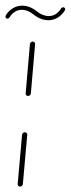

<svg xmlns="http://www.w3.org/2000/svg" viewBox="-31 -667 253 686"><path d="M40.7 -0.4Q37 -0.4 34.4 -3Q31.9 -5.6 32.2 -9.6L47.8 -185.2Q48.1 -188.9 50.9 -191.7Q53.7 -194.4 57.8 -194.4Q61.5 -194.4 64.1 -191.9Q66.7 -189.3 66.3 -185.2L50.7 -9.6Q50.4 -5.9 47.6 -3.1Q44.8 -0.4 40.7 -0.4ZM69.3 -324.1Q65.6 -324.1 63 -326.7Q60.4 -329.3 60.7 -333.3L75.9 -509.3Q76.3 -513 79.3 -515.7Q82.2 -518.5 85.9 -518.5Q89.6 -518.5 92.2 -515.7Q94.8 -513 94.4 -509.3L79.3 -333.3Q78.9 -329.6 76.1 -326.9Q73.3 -324.1 69.3 -324.1ZM194.4 -641.1Q197.4 -641.1 199.6 -639.1Q201.9 -637 201.9 -634.1Q201.9 -632.6 201.5 -631.7Q201.1 -630.7 200.7 -630Q191.1 -613.7 175.6 -604.3Q160 -594.8 141.9 -594.8Q114.8 -594.8 90 -614.4Q68.5 -631.9 46.7 -631.9Q33 -631.9 21.7 -624.6Q10.4 -617.4 3 -604.8Q-0.4 -600.4 -4.4 -600.4Q-7.4 -600.4 -9.4 -602.4Q-11.5 -604.4 -11.5 -607.4Q-11.5 -608.5 -10.7 -611.5Q-1.1 -627.8 14.4 -637.2Q30 -646.7 48.1 -646.7Q75.2 -646.7 100 -627Q121.5 -609.6 143.3 -609.6Q157 -609.6 168.3 -616.9Q179.6 -624.1 187 -636.7Q190.4 -641.1 194.4 -641.1Z"/></svg>

Font: 26F Galaxy Sans Hairline
Style: Italic
Weight: 50
Italic angle: -5°
Designer: C₂₉H₂₅N₃O₅
Version: Version 1.200